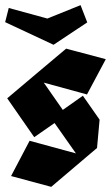

<svg xmlns="http://www.w3.org/2000/svg" viewBox="-23 -724 436 746"><path d="M176 2 20 -40 92 -177 272 -128 189 -246 110 -191 5 -342 121 -440 234 -535 388 -494 315 -357 147 -403 221 -297 299 -352 364 -259 354 -149 315 -116ZM11 -693 161 -652 290 -704 316 -637 185 -550 -3 -638Z"/></svg>

Font: Blaka Ink
Style: Regular
Weight: 400
Designer: Mohamed Gaber
Foundry: Kief Type Foundry
Version: Version 1.003; ttfautohint (v1.8.4.7-5d5b)